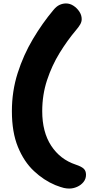

<svg xmlns="http://www.w3.org/2000/svg" viewBox="-20 -831 539 1114"><path d="M382 263Q366 263 350.5 259.5Q335 256 301 243Q234 215 176.5 161Q119 107 84 21.5Q49 -64 49 -186Q49 -302 82.5 -407Q116 -512 171 -604.5Q226 -697 290 -773Q307 -794 325.5 -802.5Q344 -811 363 -811Q386 -811 406.5 -797.5Q427 -784 440.5 -763.5Q454 -743 454 -720Q454 -705 446 -690.5Q438 -676 421 -656Q371 -597 326 -524Q281 -451 253 -366Q225 -281 225 -186Q225 -65 277 14.5Q329 94 419 124Q452 135 465.5 147.5Q479 160 479 183Q479 207 464.5 225Q450 243 427.5 253Q405 263 382 263Z"/></svg>

Font: Shantell Sans ExtraBold
Style: Regular
Weight: 800
Designer: Stephen Nixon, Anya Danilova, Shantell Martin
Foundry: Arrow Type
Version: Version 1.011;[c5ecc13dd]